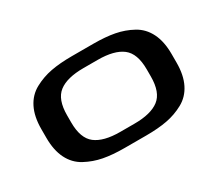

<svg xmlns="http://www.w3.org/2000/svg" viewBox="-95 -683 999 881"><g transform="rotate(-30 405.0 -243.0)"><path d="M194 -224Q194 -140 237 -107Q280 -74 367 -74H443Q530 -74 573 -107Q616 -140 616 -224V-262Q616 -346 573 -379Q530 -412 443 -412H367Q280 -412 237 -379Q194 -346 194 -262ZM348 0Q285 0 237.5 -9Q190 -18 147.5 -41Q105 -64 82.5 -109Q60 -154 60 -220V-266Q60 -332 82.5 -377Q105 -422 147.5 -445Q190 -468 237.5 -477Q285 -486 348 -486H463Q526 -486 573.5 -477Q621 -468 663 -445Q705 -422 727.5 -377Q750 -332 750 -266V-220Q750 -154 727.5 -109Q705 -64 663 -41Q621 -18 573.5 -9Q526 0 463 0Z"/></g></svg>

Font: Aneo
Style: Regular
Weight: 400
Designer: Anastasios Pappas
Foundry: Anastasios Pappas
Version: Version 1.000